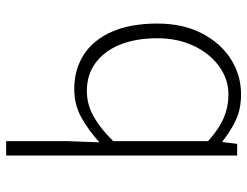

<svg xmlns="http://www.w3.org/2000/svg" viewBox="-112 -472 823 640"><g transform="rotate(90 300.0 -151.5)"><path d="M450 240V35L454 -71Q417 -37 373.5 -12Q330 13 277 13Q211 13 161.5 -19Q112 -51 85 -113Q58 -175 58 -264Q58 -349 90.5 -412Q123 -475 176.5 -509Q230 -543 294 -543Q342 -543 378 -526.5Q414 -510 451 -481H453L459 -530H498V240ZM283 -29Q328 -29 368.5 -52Q409 -75 450 -117V-433Q409 -470 372 -485.5Q335 -501 295 -501Q243 -501 200 -469.5Q157 -438 132 -384.5Q107 -331 107 -264Q107 -193 128 -140.5Q149 -88 188.5 -58.5Q228 -29 283 -29Z"/></g></svg>

Font: Noto Sans SC Thin ExtraLight
Style: Regular
Weight: 250
Version: Version 2.004-H2;hotconv 1.0.118;makeotfexe 2.5.65603